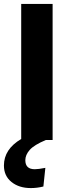

<svg xmlns="http://www.w3.org/2000/svg" viewBox="-53 -713 342 978"><path d="M215 -693V0H181Q121 25 98.5 50.5Q76 76 76 103Q76 149 124 149Q143 149 178 142L168 237Q136 245 104 245Q44 245 5.5 214Q-33 183 -33 130Q-33 47 55 -5V-693Z"/></svg>

Font: Fira Sans Condensed
Style: Bold
Weight: 700
Width: 3
Designer: bBox Type GmbH & Carrois Corporate GbR & Edenspiekermann AG
Foundry: bBox Type GmbH & Carrois Corporate GbR & Edenspiekermann AG
Version: Version 4.301